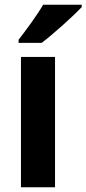

<svg xmlns="http://www.w3.org/2000/svg" viewBox="-20 -786 363 806"><path d="M323 -756V-766H161C135 -721 91 -662 58 -619V-606H155C205 -644 288 -719 323 -756ZM211 0V-547H68V0Z"/></svg>

Font: Noto Sans Lao Looped SemiCondensed
Style: Bold
Weight: 700
Width: 4
Designer: Mark Frömberg, Ben Mitchell
Foundry: The Fontpad Ltd
Version: Version 1.002